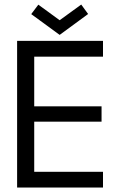

<svg xmlns="http://www.w3.org/2000/svg" viewBox="-20 -844 564 864"><path d="M120.5 -780.5 152.5 -823 248.5 -753 345.5 -823.5 376.5 -781 248.5 -687ZM57 -660H443.5V-589H134V-365.5H437V-296.5H134V-71H443.5V0H57Z"/></svg>

Font: League Spartan
Style: Regular
Weight: 350
Foundry: The League of Moveable Type
Version: Version 2.002